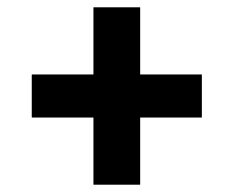

<svg xmlns="http://www.w3.org/2000/svg" viewBox="-20 -569 640 526"><path d="M236 -63V-247H67V-365H236V-549H364V-365H533V-247H364V-63Z"/></svg>

Font: IBM Plex Sans Hebrew
Style: Bold
Weight: 700
Designer: Mike Abbink, Paul van der Laan, Pieter van Rosmalen, Yanek Iontef
Foundry: Bold Monday
Version: Version 1.2